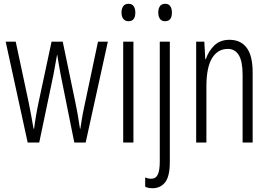

<svg xmlns="http://www.w3.org/2000/svg" viewBox="-20 -752 1419 1013"><path d="M300 -358Q295 -384 290.5 -411Q286 -438 282 -463H281Q276 -437 271.5 -410Q267 -383 262 -358L187 0H126L10 -532H63L131 -213Q138 -178 144.5 -143Q151 -108 157 -73H160Q163 -100 169.5 -138.5Q176 -177 184 -214L252 -532H311L378 -210Q384 -183 390 -148Q396 -113 402 -73H404Q409 -104 412.5 -127Q416 -150 423 -182L497 -532H549L432 0H372Z M658 -732Q677 -732 685.5 -719Q694 -706 694 -686Q694 -640 658 -640Q640 -640 630.5 -652.5Q621 -665 621 -686Q621 -706 630 -719Q639 -732 658 -732ZM684 -532V0H630V-532Z M815 -686Q815 -706 823.5 -719Q832 -732 852 -732Q870 -732 878.5 -719Q887 -706 887 -686Q887 -640 851 -640Q833 -640 824 -652.5Q815 -665 815 -686ZM785 241Q772 241 762.5 239Q753 237 746 233V184Q761 191 777 191Q802 191 812.5 169Q823 147 823 100V-532H876V103Q876 178 851.5 209.5Q827 241 785 241Z M1191 -542Q1250 -542 1281.5 -500Q1313 -458 1313 -370V0H1260V-357Q1260 -428 1240 -461Q1220 -494 1182 -494Q1129 -494 1099 -445.5Q1069 -397 1069 -295V0H1015V-532H1058L1063 -440H1066Q1080 -482 1110.5 -512Q1141 -542 1191 -542Z"/></svg>

Font: Noto Sans Sinhala UI ExtraCondensed Light
Style: Regular
Weight: 300
Width: 2
Designer: Jelle Bosma - Monotype Design Team
Foundry: Monotype Imaging Inc.
Version: Version 2.006; ttfautohint (v1.8.4.7-5d5b)